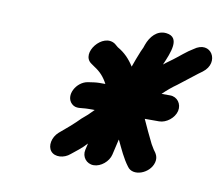

<svg xmlns="http://www.w3.org/2000/svg" viewBox="-50 -548 539 461"><g transform="rotate(10 220.0 -317.5)"><path d="M204.2 -146C221.8 -146 240.3 -161.6 244.3 -179L253.1 -217L253.9 -216C263.7 -195.6 273.2 -174 286.2 -157C300.6 -135.5 341 -149.6 348.6 -178C352.2 -191.5 346.2 -200 340 -208L332.8 -220C323.7 -238.7 314 -258.5 305.9 -277H340.9C358.4 -277 377.4 -291.9 381.5 -309.5C385.5 -327.1 373.6 -343 356.2 -343H335.2C346.1 -353.8 357.9 -363.5 368.7 -371C380.2 -379.4 401.3 -396.9 413.7 -406L423.3 -413C460.6 -440.8 430.9 -491.2 391.7 -462L381 -455C373.8 -449.7 365.7 -443.3 356.7 -436C343.9 -425.7 337.5 -422.1 326.3 -413C339.7 -443.9 357.3 -484.4 321.3 -488.5C298.3 -491.1 282.7 -472.5 275.4 -452C274.4 -448 272.1 -442.3 268.4 -435C262.6 -420.4 257.8 -408.6 253.2 -395C242.2 -412.2 229.9 -425.1 212.4 -435L204 -442C171.9 -463.7 126.3 -405.6 156.9 -385L165.5 -379C179.8 -369.9 189.9 -359 198.2 -343H183.2C175.1 -343 165 -341.2 156.5 -340C128.5 -335.8 108.9 -299.5 128 -281.5C138.9 -271.3 150.8 -277 167.9 -277H183.9C174.3 -266.8 166.3 -259.4 155.9 -251C144.7 -239.1 120 -217.7 108 -208C93 -194.7 88.9 -172.8 98.7 -161C108.8 -148.7 131.2 -150.3 145.6 -163C156.4 -171.7 170.4 -182 182 -195L178.3 -179C174.3 -161.6 186.6 -146 204.2 -146Z"/></g></svg>

Font: HoneyBee
Style: RegIt
Weight: 400
Foundry: Cannot Into Space Fonts
Version: Version 0.89